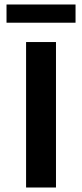

<svg xmlns="http://www.w3.org/2000/svg" viewBox="-20 -834 364 854"><path d="M96 -647H229V0H96ZM9 -733V-814H316V-733Z"/></svg>

Font: Syne
Style: Bold
Weight: 700
Designer: Lucas Descroix
Foundry: Bonjour Monde
Version: Version 2.200